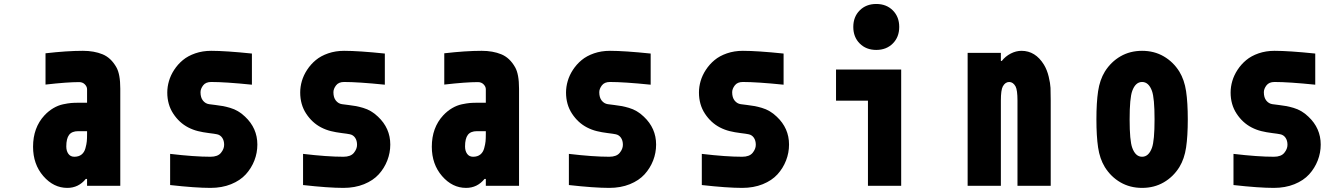

<svg xmlns="http://www.w3.org/2000/svg" viewBox="-20 -932 6707 963"><path d="M416.7 -274.1H372.4Q340.5 -274.1 326.5 -255.5Q312.5 -237 312.5 -197.3Q312.5 -175.1 322.9 -160.5Q333.3 -145.8 352.9 -145.8Q375 -145.8 389 -156.9Q403 -168 408.5 -188.5Q414.1 -209 415.4 -223.3Q416.7 -237.6 416.7 -259.1ZM395.8 -677.1Q451.8 -677.1 494.1 -659.8Q536.5 -642.6 563.8 -594.4Q583.3 -559.9 583.3 -487.6V0H416.7V-34.5H410.2Q373.7 10.4 317.7 10.4Q248.7 10.4 197.3 -48.8Q145.8 -108.1 145.8 -196Q145.8 -291.7 203.1 -353.5Q224 -375.7 247.7 -389.6Q271.5 -403.6 296.5 -408.9Q321.6 -414.1 336.9 -415.4Q352.2 -416.7 373.7 -416.7H416.7V-484.4Q416.7 -497.4 405.6 -508.8Q394.5 -520.2 377 -520.2Q317.1 -520.2 208.3 -507.8V-664.7Q315.8 -677.1 395.8 -677.1Z M1035.8 10.4Q960.9 10.4 833.3 -3.9V-160.2Q955.1 -145.8 1035.8 -145.8Q1072.3 -145.8 1088.2 -165.4Q1104.2 -184.9 1104.2 -205.7Q1104.2 -227.2 1094.4 -241.2Q1084.6 -255.2 1068.4 -258.5Q1056.6 -261.1 1027.3 -264.6Q998 -268.2 973 -274.4Q947.9 -280.6 923.8 -293Q878.9 -316.4 849 -362Q819 -407.6 819 -468.1Q819 -496.7 827.5 -525.7Q835.9 -554.7 853.8 -582Q871.7 -609.4 897.1 -630.5Q922.5 -651.7 959.3 -664.4Q996.1 -677.1 1039.1 -677.1Q1111.3 -677.1 1243.5 -663.4V-507.2Q1110 -520.8 1039.1 -520.8Q1011.7 -520.8 998.7 -503.6Q985.7 -486.3 985.7 -469.4Q985.7 -442.7 998 -427.4Q1010.4 -412.1 1028.6 -409.5Q1037.1 -408.2 1061.5 -405.3Q1085.9 -402.3 1099.6 -399.7Q1113.3 -397.1 1134.4 -391Q1155.6 -384.8 1173.8 -374Q1192.1 -363.3 1209 -347Q1270.8 -289.1 1270.8 -207Q1270.8 -165.4 1255.9 -127Q1240.9 -88.5 1212.9 -57.6Q1184.9 -26.7 1139 -8.1Q1093.1 10.4 1035.8 10.4Z M1702.5 10.4Q1627.6 10.4 1500 -3.9V-160.2Q1621.7 -145.8 1702.5 -145.8Q1738.9 -145.8 1754.9 -165.4Q1770.8 -184.9 1770.8 -205.7Q1770.8 -227.2 1761.1 -241.2Q1751.3 -255.2 1735 -258.5Q1723.3 -261.1 1694 -264.6Q1664.7 -268.2 1639.6 -274.4Q1614.6 -280.6 1590.5 -293Q1545.6 -316.4 1515.6 -362Q1485.7 -407.6 1485.7 -468.1Q1485.7 -496.7 1494.1 -525.7Q1502.6 -554.7 1520.5 -582Q1538.4 -609.4 1563.8 -630.5Q1589.2 -651.7 1626 -664.4Q1662.8 -677.1 1705.7 -677.1Q1778 -677.1 1910.2 -663.4V-507.2Q1776.7 -520.8 1705.7 -520.8Q1678.4 -520.8 1665.4 -503.6Q1652.3 -486.3 1652.3 -469.4Q1652.3 -442.7 1664.7 -427.4Q1677.1 -412.1 1695.3 -409.5Q1703.8 -408.2 1728.2 -405.3Q1752.6 -402.3 1766.3 -399.7Q1779.9 -397.1 1801.1 -391Q1822.3 -384.8 1840.5 -374Q1858.7 -363.3 1875.7 -347Q1937.5 -289.1 1937.5 -207Q1937.5 -165.4 1922.5 -127Q1907.6 -88.5 1879.6 -57.6Q1851.6 -26.7 1805.7 -8.1Q1759.8 10.4 1702.5 10.4Z M2416.7 -274.1H2372.4Q2340.5 -274.1 2326.5 -255.5Q2312.5 -237 2312.5 -197.3Q2312.5 -175.1 2322.9 -160.5Q2333.3 -145.8 2352.9 -145.8Q2375 -145.8 2389 -156.9Q2403 -168 2408.5 -188.5Q2414.1 -209 2415.4 -223.3Q2416.7 -237.6 2416.7 -259.1ZM2395.8 -677.1Q2451.8 -677.1 2494.1 -659.8Q2536.5 -642.6 2563.8 -594.4Q2583.3 -559.9 2583.3 -487.6V0H2416.7V-34.5H2410.2Q2373.7 10.4 2317.7 10.4Q2248.7 10.4 2197.3 -48.8Q2145.8 -108.1 2145.8 -196Q2145.8 -291.7 2203.1 -353.5Q2224 -375.7 2247.7 -389.6Q2271.5 -403.6 2296.5 -408.9Q2321.6 -414.1 2336.9 -415.4Q2352.2 -416.7 2373.7 -416.7H2416.7V-484.4Q2416.7 -497.4 2405.6 -508.8Q2394.5 -520.2 2377 -520.2Q2317.1 -520.2 2208.3 -507.8V-664.7Q2315.8 -677.1 2395.8 -677.1Z M3035.8 10.4Q2960.9 10.4 2833.3 -3.9V-160.2Q2955.1 -145.8 3035.8 -145.8Q3072.3 -145.8 3088.2 -165.4Q3104.2 -184.9 3104.2 -205.7Q3104.2 -227.2 3094.4 -241.2Q3084.6 -255.2 3068.4 -258.5Q3056.6 -261.1 3027.3 -264.6Q2998 -268.2 2973 -274.4Q2947.9 -280.6 2923.8 -293Q2878.9 -316.4 2849 -362Q2819 -407.6 2819 -468.1Q2819 -496.7 2827.5 -525.7Q2835.9 -554.7 2853.8 -582Q2871.7 -609.4 2897.1 -630.5Q2922.5 -651.7 2959.3 -664.4Q2996.1 -677.1 3039.1 -677.1Q3111.3 -677.1 3243.5 -663.4V-507.2Q3110 -520.8 3039.1 -520.8Q3011.7 -520.8 2998.7 -503.6Q2985.7 -486.3 2985.7 -469.4Q2985.7 -442.7 2998 -427.4Q3010.4 -412.1 3028.6 -409.5Q3037.1 -408.2 3061.5 -405.3Q3085.9 -402.3 3099.6 -399.7Q3113.3 -397.1 3134.4 -391Q3155.6 -384.8 3173.8 -374Q3192.1 -363.3 3209 -347Q3270.8 -289.1 3270.8 -207Q3270.8 -165.4 3255.9 -127Q3240.9 -88.5 3212.9 -57.6Q3184.9 -26.7 3139 -8.1Q3093.1 10.4 3035.8 10.4Z M3702.5 10.4Q3627.6 10.4 3500 -3.9V-160.2Q3621.7 -145.8 3702.5 -145.8Q3738.9 -145.8 3754.9 -165.4Q3770.8 -184.9 3770.8 -205.7Q3770.8 -227.2 3761.1 -241.2Q3751.3 -255.2 3735 -258.5Q3723.3 -261.1 3694 -264.6Q3664.7 -268.2 3639.6 -274.4Q3614.6 -280.6 3590.5 -293Q3545.6 -316.4 3515.6 -362Q3485.7 -407.6 3485.7 -468.1Q3485.7 -496.7 3494.1 -525.7Q3502.6 -554.7 3520.5 -582Q3538.4 -609.4 3563.8 -630.5Q3589.2 -651.7 3626 -664.4Q3662.8 -677.1 3705.7 -677.1Q3778 -677.1 3910.2 -663.4V-507.2Q3776.7 -520.8 3705.7 -520.8Q3678.4 -520.8 3665.4 -503.6Q3652.3 -486.3 3652.3 -469.4Q3652.3 -442.7 3664.7 -427.4Q3677.1 -412.1 3695.3 -409.5Q3703.8 -408.2 3728.2 -405.3Q3752.6 -402.3 3766.3 -399.7Q3779.9 -397.1 3801.1 -391Q3822.3 -384.8 3840.5 -374Q3858.7 -363.3 3875.7 -347Q3937.5 -289.1 3937.5 -207Q3937.5 -165.4 3922.5 -127Q3907.6 -88.5 3879.6 -57.6Q3851.6 -26.7 3805.7 -8.1Q3759.8 10.4 3702.5 10.4Z M4333.3 0V-427.1H4173.2V-583.3H4500V0ZM4292 -879.9Q4324.2 -912.1 4375 -912.1Q4425.8 -912.1 4458 -879.9Q4490.2 -847.7 4490.2 -796.9Q4490.2 -746.1 4458 -713.9Q4425.8 -681.6 4375 -681.6Q4324.2 -681.6 4292 -713.9Q4259.8 -746.1 4259.8 -796.9Q4259.8 -847.7 4292 -879.9Z M5103.5 -677.1Q5173.2 -677.1 5216.1 -607.4Q5231.8 -581.4 5239.9 -547.5Q5248 -513.7 5249 -491.2Q5250 -468.8 5250 -427.7V0H5083.3V-427.7Q5083.3 -480.5 5073.6 -498.7Q5061.2 -520.8 5041.7 -520.8Q5022.1 -520.8 5009.8 -498.7Q5000 -480.5 5000 -427.7V0H4833.3V-666.7H5000V-626.3H5004.6Q5022.8 -649.7 5049.5 -663.4Q5076.2 -677.1 5103.5 -677.1Z M5895.2 -572.9Q5920.6 -531.2 5929 -474.3Q5937.5 -417.3 5937.5 -333.3Q5937.5 -249.3 5929 -192.4Q5920.6 -135.4 5895.2 -93.8Q5864.6 -44.9 5816.7 -17.3Q5768.9 10.4 5708.3 10.4Q5647.8 10.4 5599.9 -17.3Q5552.1 -44.9 5521.5 -93.8Q5496.1 -135.4 5487.6 -192.4Q5479.2 -249.3 5479.2 -333.3Q5479.2 -417.3 5487.6 -474.3Q5496.1 -531.2 5521.5 -572.9Q5552.1 -621.7 5599.9 -649.4Q5647.8 -677.1 5708.3 -677.1Q5768.9 -677.1 5816.7 -649.4Q5864.6 -621.7 5895.2 -572.9ZM5658.9 -475.9Q5645.8 -440.1 5645.8 -333.3Q5645.8 -226.6 5658.9 -190.8Q5675.1 -145.8 5708.3 -145.8Q5741.5 -145.8 5757.8 -190.8Q5770.8 -226.6 5770.8 -333.3Q5770.8 -440.1 5757.8 -475.9Q5741.5 -520.8 5708.3 -520.8Q5675.1 -520.8 5658.9 -475.9Z M6369.1 10.4Q6294.3 10.4 6166.7 -3.9V-160.2Q6288.4 -145.8 6369.1 -145.8Q6405.6 -145.8 6421.5 -165.4Q6437.5 -184.9 6437.5 -205.7Q6437.5 -227.2 6427.7 -241.2Q6418 -255.2 6401.7 -258.5Q6390 -261.1 6360.7 -264.6Q6331.4 -268.2 6306.3 -274.4Q6281.2 -280.6 6257.2 -293Q6212.2 -316.4 6182.3 -362Q6152.3 -407.6 6152.3 -468.1Q6152.3 -496.7 6160.8 -525.7Q6169.3 -554.7 6187.2 -582Q6205.1 -609.4 6230.5 -630.5Q6255.9 -651.7 6292.6 -664.4Q6329.4 -677.1 6372.4 -677.1Q6444.7 -677.1 6576.8 -663.4V-507.2Q6443.4 -520.8 6372.4 -520.8Q6345.1 -520.8 6332 -503.6Q6319 -486.3 6319 -469.4Q6319 -442.7 6331.4 -427.4Q6343.8 -412.1 6362 -409.5Q6370.4 -408.2 6394.9 -405.3Q6419.3 -402.3 6432.9 -399.7Q6446.6 -397.1 6467.8 -391Q6488.9 -384.8 6507.2 -374Q6525.4 -363.3 6542.3 -347Q6604.2 -289.1 6604.2 -207Q6604.2 -165.4 6589.2 -127Q6574.2 -88.5 6546.2 -57.6Q6518.2 -26.7 6472.3 -8.1Q6426.4 10.4 6369.1 10.4Z"/></svg>

Font: Monoid
Style: Bold
Weight: 700
Width: 4
Designer: Andreas Larsen (@larsenwork)
Version: Version 0.61